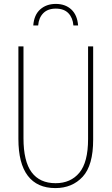

<svg xmlns="http://www.w3.org/2000/svg" viewBox="-20 -951 570 981"><path d="M263 10Q170 10 122 -53Q74 -116 74 -241V-714H100V-245Q100 -127 141.5 -71Q183 -15 264 -15Q341 -15 385.5 -68.5Q430 -122 430 -241V-714H456V-237Q456 -106 402.5 -48Q349 10 263 10ZM265 -931Q314 -931 344.5 -902.5Q375 -874 379 -821H355Q352 -860 329.5 -883.5Q307 -907 265 -907Q224 -907 201 -883.5Q178 -860 175 -821H150Q154 -875 185.5 -903Q217 -931 265 -931Z"/></svg>

Font: Noto Sans Mono Condensed Thin
Style: Regular
Weight: 100
Width: 3
Designer: Monotype Design Team
Foundry: Monotype Imaging Inc.
Version: Version 2.014; ttfautohint (v1.8.4.7-5d5b)